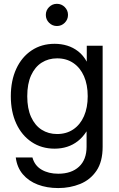

<svg xmlns="http://www.w3.org/2000/svg" viewBox="-20 -749 605 980"><path d="M277.3 210.9Q219.2 210.9 172.6 193.1Q126 175.3 96.4 140.4Q66.9 105.5 60.5 54.7H145.5Q156.7 96.2 192.1 116.9Q227.5 137.7 277.3 137.7Q344.7 137.7 383.3 101.8Q421.9 65.9 421.9 0V-78.1H421.4Q402.3 -48.3 377.4 -28.8Q352.5 -9.3 322.8 0.2Q293 9.8 258.8 9.8Q191.9 9.8 141.4 -24.2Q90.8 -58.1 63 -118.4Q35.2 -178.7 35.2 -257.8Q35.2 -337.4 63 -397.7Q90.8 -458 141.4 -491.7Q191.9 -525.4 258.8 -525.4Q292.5 -525.4 323 -516.1Q353.5 -506.8 379.2 -486.8Q404.8 -466.8 422.4 -435.1H422.9V-515.6H503.9V0Q503.9 76.2 472.4 122.6Q440.9 168.9 389.2 189.9Q337.4 210.9 277.3 210.9ZM271.5 -64.9Q319.3 -64.9 354.5 -88.9Q389.6 -112.8 408.7 -156.2Q427.7 -199.7 427.7 -257.8Q427.7 -316.4 408.7 -359.9Q389.6 -403.3 354.5 -427.2Q319.3 -451.2 271.5 -451.2Q227.1 -451.2 192.6 -429.2Q158.2 -407.2 138.7 -364.3Q119.1 -321.3 119.1 -257.8Q119.1 -194.8 138.7 -151.9Q158.2 -108.9 192.6 -86.9Q227.1 -64.9 271.5 -64.9ZM270.5 -616.2Q247.1 -616.2 230.5 -632.8Q213.9 -649.4 213.9 -672.9Q213.9 -696.3 230.5 -712.9Q247.1 -729.5 270.5 -729.5Q293.9 -729.5 310.5 -712.9Q327.1 -696.3 327.1 -672.9Q327.1 -649.4 310.5 -632.8Q293.9 -616.2 270.5 -616.2Z"/></svg>

Font: Inter Khmer Looped
Style: Regular
Weight: 400
Designer: Rasmus Andersson, Sovichet Tep
Foundry: Anagata Design
Version: Version 1.000